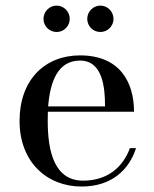

<svg xmlns="http://www.w3.org/2000/svg" viewBox="-20 -672 564 702"><path d="M299 -603C299 -576.5 320.5 -555 347 -555C373.5 -555 395 -576.5 395 -603C395 -629.5 373.5 -651.5 347 -651.5C320.5 -651.5 299 -629.5 299 -603ZM139 -603C139 -576.5 160.5 -555 187 -555C213.5 -555 235 -576.5 235 -603C235 -629.5 213.5 -651.5 187 -651.5C160.5 -651.5 139 -629.5 139 -603ZM477.5 -130.5H455C430 -61.5 373.5 -11.5 284 -11.5C180 -11.5 154.5 -115.5 154.5 -230C154.5 -241.5 154.5 -252.5 155 -263.5H470C470 -372.5 417.5 -469.5 272.5 -469.5C144 -469.5 51.5 -380 51.5 -230C51.5 -80 151 10 278.5 10C387 10 451.5 -50 477.5 -130.5ZM272.5 -450.5C356.5 -450.5 364 -349.5 364 -283H156C163.5 -375 192 -450.5 272.5 -450.5Z"/></svg>

Font: Bodoni* 11
Style: Regular
Weight: 400
Version: Version 2.3